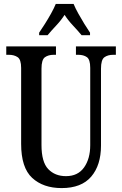

<svg xmlns="http://www.w3.org/2000/svg" viewBox="-20 -951 624 981"><path d="M295 10Q201 10 144.5 -42Q88 -94 88 -216V-604Q88 -647 70 -659Q52 -671 26 -671H12V-714H266V-671H254Q227 -671 209.5 -658.5Q192 -646 192 -600V-210Q192 -123 226.5 -87Q261 -51 317 -51Q378 -51 409.5 -95.5Q441 -140 441 -209V-604Q441 -647 424 -659Q407 -671 380 -671H368V-714H572V-671H558Q531 -671 513.5 -658.5Q496 -646 496 -600V-207Q496 -107 446 -48.5Q396 10 295 10ZM180 -784Q193 -803 209.5 -829Q226 -855 241 -882Q256 -909 265 -931H356Q365 -909 380 -882Q395 -855 411 -829Q427 -803 440 -784V-771H397Q378 -794 353 -820.5Q328 -847 310 -875Q292 -847 267.5 -821Q243 -795 223 -771H180Z"/></svg>

Font: Noto Serif Myanmar ExtraCondensed Medium
Style: Regular
Weight: 500
Width: 2
Designer: Ben Mitchell and the Monotype Design Team
Foundry: Monotype Imaging Inc.
Version: Version 2.106; ttfautohint (v1.8.4.7-5d5b)